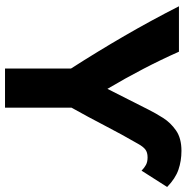

<svg xmlns="http://www.w3.org/2000/svg" viewBox="-9 -734 743 765"><g transform="rotate(90 362.5 -351.5)"><path d="M253 0V-263Q185 -369 123.5 -475Q62 -581 5 -693H186Q218 -621 255 -550Q292 -479 334 -408Q355 -449 375.5 -490Q396 -531 417 -572Q431 -600 450 -630Q469 -660 500 -681.5Q531 -703 581 -703Q621 -703 656 -691Q691 -679 725 -646L660 -544Q649 -555 637 -561.5Q625 -568 607 -568Q587 -568 575.5 -559Q564 -550 553 -530Q516 -466 481 -398.5Q446 -331 409 -265V0Z"/></g></svg>

Font: Ubuntu Sans ExtraBold
Style: Regular
Weight: 800
Designer: Dalton Maag Ltd
Foundry: Dalton Maag Ltd
Version: Version 1.006; ttfautohint (v1.8.4.7-5d5b)